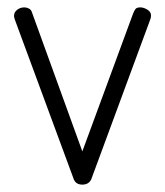

<svg xmlns="http://www.w3.org/2000/svg" viewBox="-20 -493 447 520"><path d="M22 -435Q21 -437 19.5 -442Q18 -447 18 -450Q18 -460 26.5 -466.5Q35 -473 46 -473Q52 -473 58 -470Q64 -467 66 -461L203 -83L340 -455Q343 -463 346.5 -468Q350 -473 360 -473Q369 -473 379 -467Q389 -461 389 -451Q389 -446 387.5 -442Q386 -438 385 -435L227 -7Q220 7 203 7Q186 7 180 -7Z"/></svg>

Font: AkaAcidDosis
Style: Light
Weight: 300
Designer: Edgar Tolentino, Pablo Impallari, Igino Marini, Aka-Acid
Foundry: Edgar Tolentino, Pablo Impallari, Igino Marini, Aka-Acid
Version: Version 1.007